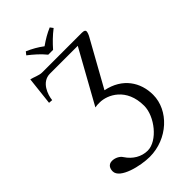

<svg xmlns="http://www.w3.org/2000/svg" viewBox="-301 -905 1210 1210"><g transform="rotate(-45 304.0 -300.5)"><path d="M275 -697H318C348 -731 380 -763 418 -792L403 -812C365 -796 333 -777 296 -751C263 -776 229 -795 190 -812L174 -792C210 -764 245 -734 275 -697ZM167 -645C143 -645 108 -662 85 -667L64 -479L90 -477C94 -521 123 -604 197 -605H446L250 -252C264 -255 275 -255 291 -255C360 -255 475 -201 475 -42C475 53 378 174 291 174C236 174 186 144 154 95C141 74 113 60 86 60C52 60 42 87 42 110C42 176 192 211 272 211C432 211 564 88 564 -51C564 -162 501 -261 367 -288L535 -590C544 -605 550 -621 550 -631C550 -639 543 -645 522 -645Z"/></g></svg>

Font: Libertinus Serif
Style: Regular
Weight: 400
Designer: Philipp H. Poll
Foundry: Khaled Hosny
Version: Version 6.2